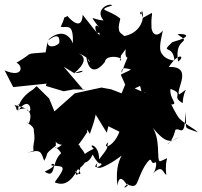

<svg xmlns="http://www.w3.org/2000/svg" viewBox="-24 -744 874 829"><path d="M552 -249C548 -202 523 -203 499 -200C478 -106 408 -96 443 -130C435 -98 449 -114 404 -56C405 -124 350 -126 381 -102C362 -91 313 -76 286 5C356 -38 364 -59 321 -111C315 -137 294 -82 353 -174C348 -190 352 -186 364 -166C381 -213 403 -281 380 -264L437 -171L444 -199L494 -174L580 -243L631 -261L623 -340L610 -334L565 -239ZM295 -429C335 -425 355 -453 295 -427C344 -467 351 -498 314 -514C386 -488 362 -443 347 -518C352 -428 392 -428 429 -477C433 -514 523 -495 493 -481C506 -513 484 -487 519 -532C508 -451 572 -530 549 -528C552 -521 541 -548 501 -429C496 -476 568 -422 548 -452C551 -442 495 -425 498 -420C542 -330 510 -344 581 -373C599 -290 587 -360 604 -342L517 -380L501 -341L457 -358L414 -366L299 -341L211 -263L188 -319L134 -372L118 -357C48 -316 47 -249 65 -280C113 -330 116 -239 93 -269C85 -292 19 -244 58 -295C34 -288 80 -223 38 -292C49 -281 131 -287 101 -212C68 -224 128 -204 122 -178C131 -130 114 -123 122 -87C131 -101 107 -88 77 -77C160 -111 153 -80 167 -50C189 -88 163 -73 217 -115C219 -156 204 -123 243 -119C203 -83 207 -133 240 -83C195 -40 219 31 169 -3C246 -39 187 -43 200 -29C246 -24 271 -35 212 43C235 53 274 62 313 -16C346 32 284 -7 305 -11C296 41 333 -11 320 -39C339 -42 361 -33 384 -95C349 -117 397 -29 410 -39C432 -33 365 -4 396 -40C378 9 458 -39 501 -72C496 -61 473 -25 483 58C493 -20 535 84 526 49C544 54 490 82 525 52C577 74 560 42 602 -29C637 -82 622 -34 643 -41C657 -55 649 -6 637 5C678 -37 679 3 694 11C684 -74 720 -68 669 -48C647 -41 677 -153 624 -207C697 -112 715 -134 750 -152C662 -114 714 -101 733 -183C752 -198 776 -138 776 -261C787 -177 758 -200 830 -173C814 -190 784 -201 753 -230C742 -238 707 -308 717 -293C748 -294 707 -316 712 -360C776 -338 711 -328 765 -299C767 -365 803 -370 749 -336C735 -360 812 -458 705 -455C747 -520 778 -502 745 -478C726 -591 813 -550 742 -596C769 -601 821 -590 720 -562C664 -509 724 -556 729 -483C690 -484 667 -519 685 -503C656 -519 669 -563 679 -612C647 -574 628 -607 630 -632C626 -699 653 -698 593 -667C576 -730 580 -651 589 -698C604 -663 580 -596 504 -587C543 -564 530 -574 501 -598C476 -613 497 -658 495 -664C444 -706 388 -697 461 -721C447 -733 383 -703 423 -656C373 -658 356 -691 407 -621C377 -662 387 -587 404 -604C419 -564 353 -656 333 -680C329 -599 267 -675 267 -675C240 -657 267 -690 238 -628C269 -623 293 -647 291 -554C295 -549 266 -639 188 -576C170 -553 239 -625 232 -558C215 -540 176 -535 182 -568L173 -518C71 -508 133 -523 47 -473C76 -462 77 -405 -4 -440L33 -368L177 -383L174 -373L251 -350L294 -358L343 -357L337 -355L251 -456Z"/></svg>

Font: Hussar Lance
Style: ExBdObl
Weight: 700
Foundry: Cannot Into Space Fonts, PlusOne Fonts
Version: Version 2.270